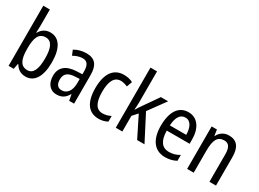

<svg xmlns="http://www.w3.org/2000/svg" viewBox="-35 -1426 2832 2102"><g transform="rotate(30 1381.0 -375.0)"><path d="M154 -553V-760H71V0H136L149 -68H155C185 -17 228 10 289 10C398 10 463 -88 463 -269C463 -451 398 -546 287 -546C227 -546 184 -517 155 -466H151C152 -493 154 -524 154 -553ZM269 -474C344 -474 377 -405 377 -270C377 -129 342 -61 271 -61C188 -61 154 -127 154 -260V-275C154 -395 179 -474 269 -474Z M744 -546C687 -546 634 -531 591 -505L617 -443C657 -465 695 -478 733 -478C790 -478 817 -443 817 -359V-324L747 -321C615 -316 546 -256 546 -150C546 -58 593 10 680 10C747 10 787 -18 820 -75H823L837 0H899V-363C899 -483 853 -546 744 -546ZM760 -262 817 -265V-213C817 -113 772 -58 706 -58C660 -58 631 -87 631 -151C631 -220 668 -258 760 -262Z M1213 10C1252 10 1293 0 1323 -18V-89C1291 -73 1256 -63 1219 -63C1140 -63 1100 -131 1100 -266C1100 -403 1140 -473 1220 -473C1247 -473 1278 -464 1305 -452L1330 -521C1301 -537 1262 -547 1216 -547C1087 -547 1015 -448 1015 -265C1015 -80 1087 10 1213 10Z M1509 -377V-760H1426V0H1509V-198L1566 -261L1696 0H1789L1622 -323L1778 -537H1686L1551 -343C1537 -324 1519 -296 1508 -276H1504C1507 -308 1509 -345 1509 -377Z M2033 -546C1911 -546 1842 -445 1842 -265C1842 -102 1910 10 2052 10C2106 10 2149 -1 2192 -24V-98C2148 -72 2107 -61 2060 -61C1972 -61 1927 -125 1925 -252H2214V-308C2214 -444 2151 -546 2033 -546ZM2033 -478C2102 -478 2132 -407 2133 -318H1926C1932 -425 1969 -478 2033 -478Z M2543 -547C2487 -547 2437 -518 2410 -464H2405L2395 -537H2328V0H2411V-279C2411 -413 2442 -474 2527 -474C2585 -474 2610 -431 2610 -347V0H2693V-360C2693 -488 2642 -547 2543 -547Z"/></g></svg>

Font: Noto Sans Gurmukhi UI Condensed
Style: Regular
Weight: 400
Width: 3
Designer: Jelle Bosma - Monotype Design Team
Foundry: Monotype Imaging Inc.
Version: Version 2.004